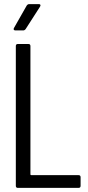

<svg xmlns="http://www.w3.org/2000/svg" viewBox="-20 -914 426 934"><path d="M57 -10V-690Q57 -700 67 -700H118Q128 -700 128 -690V-66Q128 -62 132 -62H362Q372 -62 372 -52V-10Q372 0 362 0H67Q57 0 57 -10ZM48 -778 110 -887Q115 -894 122 -894H169Q175 -894 176.5 -890.5Q178 -887 175 -882L105 -773Q100 -766 93 -766H55Q49 -766 47 -769.5Q45 -773 48 -778Z"/></svg>

Font: Barlow Condensed
Style: Regular
Weight: 400
Width: 3
Designer: Jeremy Tribby
Foundry: Tribby Type
Version: Version 1.500